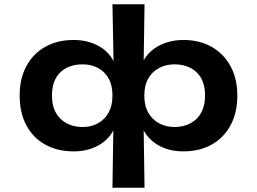

<svg xmlns="http://www.w3.org/2000/svg" viewBox="-20 -698 1202 898"><path d="M506 180 510 -90H511Q488 -44 438.5 -17Q389 10 324 10Q248 10 191 -22Q134 -54 103 -112.5Q72 -171 72 -251Q72 -331 103.5 -389Q135 -447 191.5 -479Q248 -511 324 -511Q388 -511 437.5 -485Q487 -459 511 -412L506 -678H656L652 -412H650Q675 -459 725 -485Q775 -511 838 -511Q914 -511 970.5 -478.5Q1027 -446 1058.5 -388Q1090 -330 1090 -251Q1090 -171 1058.5 -112.5Q1027 -54 970.5 -22Q914 10 838 10Q772 10 723.5 -17Q675 -44 651 -90H652L656 180ZM367 -104Q407 -104 438.5 -121.5Q470 -139 488 -171.5Q506 -204 506 -251Q506 -299 488 -331Q470 -363 438.5 -380Q407 -397 367 -397Q301 -397 262 -359.5Q223 -322 223 -251Q223 -181 263 -142.5Q303 -104 367 -104ZM795 -104Q860 -104 899.5 -142.5Q939 -181 939 -251Q939 -322 900 -359.5Q861 -397 795 -397Q756 -397 724 -380Q692 -363 673.5 -331Q655 -299 655 -251Q655 -203 673.5 -171Q692 -139 724 -121.5Q756 -104 795 -104Z"/></svg>

Font: Nunito Sans 7pt Expanded
Style: Bold
Weight: 700
Width: 7
Designer: Vernon Adams
Foundry: Vernon Adams
Version: Version 3.101;gftools[0.9.27]